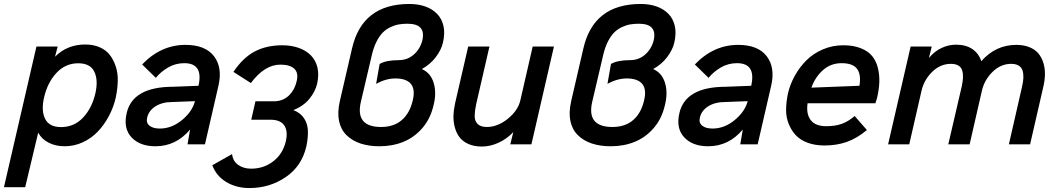

<svg xmlns="http://www.w3.org/2000/svg" viewBox="-50 -720 5278 958"><path d="M-30.3 213.9 131.8 -487.8H237.8L224.6 -437Q285.2 -498 375.5 -498Q415.5 -498 447 -484.4Q478.5 -470.7 497.6 -446.3Q516.6 -421.9 527.6 -388.4Q538.6 -355 537.6 -315.9Q536.6 -276.9 527.8 -233.9Q516.6 -184.6 493.2 -140.6Q469.7 -96.7 437.5 -63Q405.3 -29.3 362.5 -9.8Q319.8 9.8 272.5 9.8Q227.5 9.8 192.6 -8.1Q157.7 -25.9 140.6 -58.1L75.7 213.9ZM254.4 -85.9Q319.8 -85.9 364.3 -133.1Q408.7 -180.2 425.8 -253.9Q440.9 -319.8 420.7 -362.1Q400.4 -404.3 340.3 -404.3Q276.4 -404.3 231.7 -356.2Q187 -308.1 169.9 -233.9Q154.8 -168.5 175 -127.2Q195.3 -85.9 254.4 -85.9Z M725.6 9.8Q647.5 9.8 606 -34.9Q564.5 -79.6 582 -155.3Q611.8 -287.1 814.5 -287.1L940.4 -292Q965.8 -404.8 869.6 -404.8Q825.7 -404.8 789.1 -383.5Q752.4 -362.3 727.5 -331.5L659.2 -398.4Q752.9 -496.1 875.5 -496.1Q974.1 -496.1 1017.6 -439.7Q1061 -383.3 1040 -292.5L972.7 0H885.7L898.4 -73.7Q828.1 9.8 725.6 9.8ZM747.6 -78.6Q806.6 -78.6 857.9 -120.8Q909.2 -163.1 922.9 -215.3L809.6 -210.9Q759.8 -210.9 725.8 -189.5Q691.9 -168 684.1 -132.3Q678.2 -106.9 696 -92.8Q713.9 -78.6 747.6 -78.6Z M1194.3 218.3Q1128.9 218.3 1079.1 188.2Q1029.3 158.2 1009.3 104.5L1107.9 48.8Q1112.3 85 1139.2 103.3Q1166 121.6 1202.6 121.6Q1266.1 121.6 1313.7 84.7Q1361.3 47.9 1376 -14.6Q1387.7 -65.4 1368.4 -94Q1349.1 -122.6 1300.3 -122.6H1203.6L1224.6 -214.8H1324.2Q1365.2 -217.3 1392.8 -244.6Q1420.4 -272 1430.2 -314.5Q1440.4 -356 1418.7 -376.7Q1397 -397.5 1349.1 -397.5Q1270.5 -397.5 1201.7 -305.7L1114.7 -361.3Q1162.6 -432.6 1221.4 -463.4Q1280.3 -494.1 1358.4 -494.1Q1402.8 -494.1 1439.5 -481.4Q1476.1 -468.8 1500.5 -444.3Q1524.9 -419.9 1533.7 -384Q1542.5 -348.1 1532.2 -301.3Q1522.5 -262.2 1493.7 -226.8Q1464.8 -191.4 1414.1 -170.4Q1448.7 -157.7 1467 -129.9Q1485.4 -102.1 1486.3 -66.7Q1487.3 -31.2 1478.5 10.7Q1455.6 109.4 1375.5 163.8Q1295.4 218.3 1194.3 218.3Z M1843.3 9.8Q1790.5 9.8 1749 -3.9Q1707.5 -17.6 1679.2 -45.4Q1650.9 -73.2 1641.8 -115.5Q1632.8 -157.7 1645.5 -214.8L1706.5 -478.5Q1757.3 -700.2 1992.7 -700.2Q2037.1 -700.2 2072.5 -687.5Q2107.9 -674.8 2131.3 -650.4Q2154.8 -626 2162.8 -590.1Q2170.9 -554.2 2160.2 -507.3Q2151.9 -471.2 2124.3 -434.8Q2096.7 -398.4 2054.7 -375.5Q2099.1 -356 2114 -305.9Q2128.9 -255.9 2113.3 -195.3Q2098.1 -128.4 2057.9 -81.5Q2017.6 -34.7 1963.1 -12.5Q1908.7 9.8 1843.3 9.8ZM1851.6 -86.4Q1915.5 -86.4 1955.6 -121.6Q1995.6 -156.7 2009.8 -220.7Q2022.5 -274.9 1999.8 -301.8Q1977.1 -328.6 1922.9 -328.6Q1876 -328.6 1826.7 -301.8L1844.2 -400.9Q1876.5 -419.9 1940.4 -419.9Q1984.9 -420.4 2016.1 -449Q2047.4 -477.5 2057.6 -520Q2075.7 -601.6 1983.4 -601.6Q1959.5 -601.6 1939.7 -598.1Q1919.9 -594.7 1898.2 -584.5Q1876.5 -574.2 1859.9 -557.6Q1843.3 -541 1828.9 -512.7Q1814.5 -484.4 1805.7 -446.8L1750.5 -211.4Q1721.7 -86.4 1851.6 -86.4Z M2354 11.2Q2316.4 11.2 2288.3 -1Q2260.3 -13.2 2244.1 -33.7Q2228 -54.2 2220 -82.3Q2211.9 -110.4 2212.6 -140.9Q2213.4 -171.4 2220.7 -204.6L2286.1 -487.8H2392.1L2325.7 -199.2Q2318.8 -167.5 2318.4 -142.3Q2317.9 -117.2 2332.8 -101.8Q2347.7 -86.4 2378.9 -86.4Q2433.1 -86.4 2483.9 -127.4Q2534.7 -168.5 2546.4 -219.7L2607.9 -487.8H2713.9L2601.6 0H2496.1L2511.2 -61Q2480.5 -27.8 2438.5 -8.3Q2396.5 11.2 2354 11.2Z M2997.6 9.8Q2944.8 9.8 2903.3 -3.9Q2861.8 -17.6 2833.5 -45.4Q2805.2 -73.2 2796.1 -115.5Q2787.1 -157.7 2799.8 -214.8L2860.8 -478.5Q2911.6 -700.2 3147 -700.2Q3191.4 -700.2 3226.8 -687.5Q3262.2 -674.8 3285.6 -650.4Q3309.1 -626 3317.1 -590.1Q3325.2 -554.2 3314.5 -507.3Q3306.2 -471.2 3278.6 -434.8Q3251 -398.4 3209 -375.5Q3253.4 -356 3268.3 -305.9Q3283.2 -255.9 3267.6 -195.3Q3252.4 -128.4 3212.2 -81.5Q3171.9 -34.7 3117.4 -12.5Q3063 9.8 2997.6 9.8ZM3005.9 -86.4Q3069.8 -86.4 3109.9 -121.6Q3149.9 -156.7 3164.1 -220.7Q3176.8 -274.9 3154.1 -301.8Q3131.3 -328.6 3077.1 -328.6Q3030.3 -328.6 2981 -301.8L2998.5 -400.9Q3030.8 -419.9 3094.7 -419.9Q3139.2 -420.4 3170.4 -449Q3201.7 -477.5 3211.9 -520Q3230 -601.6 3137.7 -601.6Q3113.8 -601.6 3094 -598.1Q3074.2 -594.7 3052.5 -584.5Q3030.8 -574.2 3014.2 -557.6Q2997.6 -541 2983.2 -512.7Q2968.8 -484.4 2960 -446.8L2904.8 -211.4Q2876 -86.4 3005.9 -86.4Z M3483.4 9.8Q3405.3 9.8 3363.8 -34.9Q3322.3 -79.6 3339.8 -155.3Q3369.6 -287.1 3572.3 -287.1L3698.2 -292Q3723.6 -404.8 3627.4 -404.8Q3583.5 -404.8 3546.9 -383.5Q3510.3 -362.3 3485.4 -331.5L3417 -398.4Q3510.7 -496.1 3633.3 -496.1Q3731.9 -496.1 3775.4 -439.7Q3818.8 -383.3 3797.9 -292.5L3730.5 0H3643.6L3656.2 -73.7Q3585.9 9.8 3483.4 9.8ZM3505.4 -78.6Q3564.5 -78.6 3615.7 -120.8Q3667 -163.1 3680.7 -215.3L3567.4 -210.9Q3517.6 -210.9 3483.6 -189.5Q3449.7 -168 3441.9 -132.3Q3436 -106.9 3453.9 -92.8Q3471.7 -78.6 3505.4 -78.6Z M4064 5.9Q4016.6 5.9 3979.7 -7.8Q3942.9 -21.5 3920.7 -45.4Q3898.4 -69.3 3885.3 -101.8Q3872.1 -134.3 3872.3 -172.1Q3872.6 -210 3880.9 -251Q3891.6 -298.3 3915.3 -341.3Q3939 -384.3 3973.4 -418.7Q4007.8 -453.1 4055.7 -473.6Q4103.5 -494.1 4157.7 -494.1Q4209 -494.1 4245.6 -479.2Q4282.2 -464.4 4302 -439.9Q4321.8 -415.5 4330.3 -380.9Q4338.9 -346.2 4337.4 -309.6Q4335.9 -272.9 4326.2 -231L4317.9 -204.6H3979.5Q3971.7 -151.9 3994.9 -121.1Q4018.1 -90.3 4072.8 -90.3Q4116.7 -90.3 4149.4 -101.8Q4182.1 -113.3 4214.4 -141.1L4275.4 -71.3Q4225.6 -29.3 4174.8 -11.7Q4124 5.9 4064 5.9ZM3998.5 -282.7 4238.3 -292Q4247.6 -348.1 4226.3 -376.5Q4205.1 -404.8 4149.4 -404.8Q4095.7 -404.8 4056.6 -370.4Q4017.6 -335.9 3998.5 -282.7Z M4381.3 0 4493.7 -487.8H4599.1L4585 -430.7Q4612.8 -464.4 4648.2 -480.7Q4683.6 -497.1 4719.7 -497.1Q4769.5 -497.1 4801.8 -475.1Q4834 -453.1 4846.2 -414.6Q4918 -496.1 5021 -496.1Q5058.1 -496.1 5086.4 -484.6Q5114.7 -473.1 5131.1 -453.4Q5147.5 -433.6 5155.8 -407Q5164.1 -380.4 5163.8 -350.6Q5163.6 -320.8 5156.2 -289.1L5089.8 0H4983.9L5049.3 -286.1Q5055.2 -311.5 5056.2 -330.8Q5057.1 -350.1 5052.5 -366.7Q5047.9 -383.3 5033.4 -392.3Q5019 -401.4 4995.1 -401.4Q4943.4 -401.4 4902.6 -361.6Q4861.8 -321.8 4849.1 -266.6L4788.1 0H4681.6L4748.5 -288.1Q4753.9 -313.5 4754.9 -332.3Q4755.9 -351.1 4751.2 -367.4Q4746.6 -383.8 4732.4 -392.6Q4718.3 -401.4 4694.3 -401.4Q4642.1 -401.4 4601.3 -361.6Q4560.5 -321.8 4547.9 -266.6L4486.8 0Z"/></svg>

Font: HK Grotesk SemiBold Italic
Style: Regular
Weight: 600
Italic angle: -13°
Designer: Alfredo Marco Pradil and Stefan Peev
Foundry: Hanken Design Co.
Version: Version 1.000;PS 001.000;hotconv 1.0.88;makeotf.lib2.5.64775